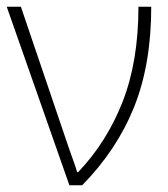

<svg xmlns="http://www.w3.org/2000/svg" viewBox="-20 -550 499 570"><path d="M186 0 0 -530H42L187 -103Q192 -89 198.5 -71Q205 -53 209 -39H212Q297 -128 344 -248Q391 -368 391 -530H429Q429 -359 378 -232Q327 -105 224 0Z"/></svg>

Font: Noto Sans ExtraLight
Style: Regular
Weight: 200
Designer: Monotype Design Team
Foundry: Monotype Imaging Inc.
Version: Version 2.007